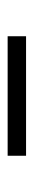

<svg xmlns="http://www.w3.org/2000/svg" viewBox="182 -524 87 490"><g transform="rotate(-90 225.0 -278.5)"><path d="M73 -255V-302H378V-255Z"/></g></svg>

Font: TitilliumText
Style: Light
Weight: 300
Designer: Accademia di Belle Arti di Urbino and others
Foundry: Accademia di Belle Arti di Urbino and others.
Version: Version 60.001